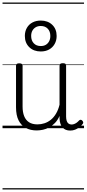

<svg xmlns="http://www.w3.org/2000/svg" viewBox="-20 -1016 686 1522"><path d="M270 18Q222 18 185 -1.5Q148 -21 127.5 -61.5Q107 -102 107 -166V-496Q107 -505 113 -509.5Q119 -514 132 -514Q146 -514 152.5 -509.5Q159 -505 159 -496V-171Q159 -127 171.5 -95.5Q184 -64 210 -47Q236 -30 277 -30Q306 -30 333 -39Q360 -48 383 -66.5Q406 -85 424 -115Q442 -145 452 -186V-496Q452 -506 458.5 -510.5Q465 -515 479 -515Q492 -515 498 -510.5Q504 -506 504 -496V-93Q504 -73 508.5 -58.5Q513 -44 523 -36.5Q533 -29 547 -29Q557 -29 567 -32.5Q577 -36 587 -43Q597 -50 607 -61Q613 -67 620 -66.5Q627 -66 633 -59Q638 -54 639.5 -47Q641 -40 636 -34Q625 -19 609 -7Q593 5 575 12Q557 19 537 19Q517 19 502 13Q487 7 476 -5Q465 -17 459 -35Q453 -53 452 -76V-97Q437 -63 415.5 -41Q394 -19 370 -6Q346 7 320.5 12.5Q295 18 270 18ZM303 -608Q247 -608 212 -642Q177 -676 177 -731Q177 -767 193 -795Q209 -823 237.5 -838Q266 -853 303 -853Q359 -853 394 -819.5Q429 -786 429 -731Q429 -695 413 -667Q397 -639 369 -623.5Q341 -608 303 -608ZM303 -651Q327 -651 343.5 -661Q360 -671 369.5 -689Q379 -707 379 -731Q379 -767 358.5 -788.5Q338 -810 303 -810Q280 -810 263 -800Q246 -790 236.5 -772.5Q227 -755 227 -731Q227 -695 247.5 -673Q268 -651 303 -651ZM0 476H646V486H0ZM0 -20H646V0H0ZM0 -505H646V-500H0ZM0 -996H646V-986H0Z"/></svg>

Font: Playwrite PL Guides
Style: Regular
Weight: 400
Designer: Veronika Burian, José Scaglione
Foundry: TypeTogether
Version: Version 1.003